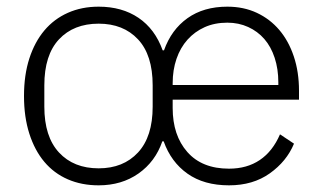

<svg xmlns="http://www.w3.org/2000/svg" viewBox="-20 -544 969 576"><path d="M276 -39Q350 -39 394 -86.5Q438 -134 438 -224V-288Q438 -379 394 -426Q350 -473 276 -473Q201 -473 157 -426Q113 -379 113 -288V-224Q113 -134 157 -86.5Q201 -39 276 -39ZM815 -289V-297Q815 -337 804 -370.5Q793 -404 773 -427Q753 -450 724.5 -463Q696 -476 662 -476Q624 -476 594 -462.5Q564 -449 542.5 -425Q521 -401 509.5 -367.5Q498 -334 498 -294V-289ZM667 12Q592 12 542.5 -23Q493 -58 471 -120H467Q446 -59 395.5 -23.5Q345 12 276 12Q225 12 183.5 -6Q142 -24 113 -58.5Q84 -93 68 -143Q52 -193 52 -256Q52 -319 68 -368.5Q84 -418 113 -452.5Q142 -487 183.5 -505.5Q225 -524 276 -524Q346 -524 395.5 -490.5Q445 -457 468 -393H472Q494 -455 542.5 -489.5Q591 -524 662 -524Q711 -524 750.5 -505.5Q790 -487 818 -454Q846 -421 861.5 -374.5Q877 -328 877 -272V-245H498V-220Q498 -138 542 -88Q586 -38 667 -38Q721 -38 759.5 -64Q798 -90 820 -141L862 -113Q840 -60 789.5 -24Q739 12 667 12Z"/></svg>

Font: IBM Plex Sans Devanagari Light
Style: Regular
Weight: 300
Designer: Mike Abbink, Paul van der Laan, Pieter van Rosmalen, Erin McLaughlin
Foundry: Bold Monday
Version: Version 1.1